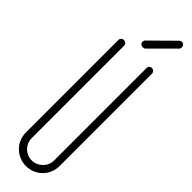

<svg xmlns="http://www.w3.org/2000/svg" viewBox="-479 -1441 1420 1420"><g transform="rotate(45 231.0 -731.0)"><path d="M398 -1464C390 -1464 380 -1460 376 -1454L200 -1280C194 -1276 190 -1266 190 -1258C190 -1242 204 -1230 220 -1230C228 -1230 238 -1232 242 -1238L418 -1414C424 -1418 426 -1428 426 -1434C426 -1450 414 -1464 398 -1464ZM85 -1170C69 -1170 55 -1158 55 -1142V-174C55 -76 133 2 231 2C329 2 407 -76 407 -174V-1142C407 -1158 393 -1170 377 -1170C361 -1170 349 -1158 349 -1142V-174C349 -110 295 -58 231 -58C167 -58 115 -110 115 -174V-1142C115 -1158 101 -1170 85 -1170Z"/></g></svg>

Font: bauhaus_2017
Style: _regular
Weight: 400
Version: Version 1.0